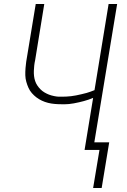

<svg xmlns="http://www.w3.org/2000/svg" viewBox="-20 -755 640 967"><path d="M449 192 481 0H406L449 -262Q437 -257 425.5 -253Q414 -249 402.5 -246Q391 -243 378.5 -240Q366 -237 352 -234.5Q338 -232 327.5 -231Q317 -230 309 -230H289Q272 -230 255 -231.5Q238 -233 222 -237Q206 -241 191 -248Q176 -255 163.5 -264.5Q151 -274 140.5 -286Q130 -298 123.5 -312.5Q117 -327 112.5 -343Q108 -359 107.5 -375.5Q107 -392 108.5 -412Q110 -432 112 -444L160 -735H203L157 -452Q154 -439 152.5 -425.5Q151 -412 150.5 -398.5Q150 -385 151.5 -372Q153 -359 157 -347Q161 -335 168 -324.5Q175 -314 184 -305Q193 -296 204 -289.5Q215 -283 226.5 -278.5Q238 -274 253 -271Q268 -268 277 -268H289Q301 -268 313 -268.5Q325 -269 337.5 -270.5Q350 -272 363 -274.5Q376 -277 390.5 -280.5Q405 -284 416.5 -287Q428 -290 435 -293L456 -301L527 -735H570L455 -38H530L492 192Z"/></svg>

Font: Iosevka Aile XLt Obl
Style: Regular
Weight: 200
Italic angle: -9°
Designer: Belleve Invis
Foundry: Belleve Invis
Version: Version 31.1.0; ttfautohint (v1.8.4)